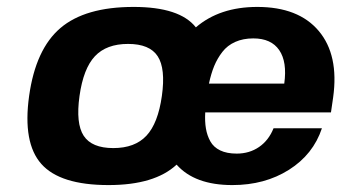

<svg xmlns="http://www.w3.org/2000/svg" viewBox="-20 -530 995 560"><path d="M578.6 -202.1Q577.1 -175.8 580.6 -155.3Q584 -134.8 593.5 -117.7Q603 -100.6 622.3 -91.3Q641.6 -82 670.4 -82Q707.5 -82 735.6 -101.3Q763.7 -120.6 777.8 -155.8H918.9Q893.6 -79.6 823 -34.9Q752.4 9.8 657.7 9.8Q547.9 9.8 495.1 -49.8Q431.2 9.8 296.4 9.8Q155.3 9.8 100.6 -51.8Q45.9 -113.3 64.9 -250Q84 -386.7 156.2 -448.2Q228.5 -509.8 369.6 -509.8Q504.4 -509.8 551.3 -450.2Q620.6 -509.8 730.5 -509.8Q850.6 -509.8 909.7 -439.7Q968.8 -369.6 951.7 -246.1L945.3 -202.1ZM452.1 -250Q463.4 -330.1 439.9 -366Q416.5 -401.9 353.5 -401.9Q290.5 -401.9 256.8 -366Q223.1 -330.1 211.9 -250Q200.7 -169.9 224.1 -134Q247.6 -98.1 310.5 -98.1Q373.5 -98.1 407.2 -134.3Q440.9 -170.4 452.1 -250ZM718.8 -418Q689 -418 666 -407.7Q643.1 -397.5 628.4 -378.4Q613.8 -359.4 604.7 -337.4Q595.7 -315.4 589.4 -286.1H809.1Q817.9 -349.6 794.4 -383.8Q771 -418 718.8 -418Z"/></svg>

Font: Fivo Sans
Style: Italic
Weight: 700
Designer: Alexander Slobzheninov
Foundry: Alexander Slobzheninov
Version: 1.0